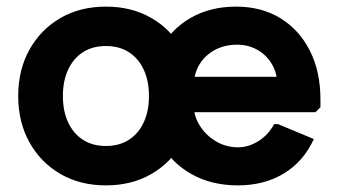

<svg xmlns="http://www.w3.org/2000/svg" viewBox="-20 -544 1023 580"><path d="M300 16Q222 16 162.5 -18.5Q103 -53 69 -114Q35 -175 35 -254Q35 -333 69 -394Q103 -455 162.5 -489.5Q222 -524 300 -524Q378 -524 437.5 -489.5Q497 -455 531 -394Q565 -333 565 -254Q565 -175 531 -114Q497 -53 437.5 -18.5Q378 16 300 16ZM300 -103Q340 -103 369 -121.5Q398 -140 414 -174Q430 -208 430 -254Q430 -300 414 -334Q398 -368 369 -386.5Q340 -405 300 -405Q260 -405 231 -386.5Q202 -368 186 -334Q170 -300 170 -254Q170 -208 186 -174Q202 -140 231 -121.5Q260 -103 300 -103ZM699 16Q619 16 558.5 -18Q498 -52 464 -113Q430 -174 430 -254Q430 -334 463.5 -395Q497 -456 556 -490Q615 -524 693 -524Q770 -524 827 -489Q884 -454 916 -391Q948 -328 948 -244V-220L933 -205H490V-312H893L818 -285Q818 -322 801.5 -350Q785 -378 757.5 -393.5Q730 -409 696 -409Q658 -409 628 -392.5Q598 -376 581.5 -347.5Q565 -319 565 -282V-229Q565 -194 583.5 -164.5Q602 -135 632.5 -117Q663 -99 699 -99Q731 -99 761 -118Q791 -137 808 -169H820L928 -124Q897 -56 837.5 -20Q778 16 699 16Z"/></svg>

Font: Fustat ExtraBold
Style: Regular
Weight: 800
Designer: Mohamed Gaber, Khaled Hosny, Laura Garcia Mut
Foundry: Kief Type Foundry, Alif Type Foundry, Hard Type Foundry
Version: Version 1.007